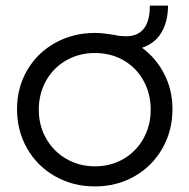

<svg xmlns="http://www.w3.org/2000/svg" viewBox="-20 -657 679 688"><path d="M41 -266Q41 -343 77.5 -405.5Q114 -468 178 -503.5Q242 -539 320 -539Q350 -539 394 -531Q411 -527 431 -527Q517 -527 517 -637H582Q582 -580 558.5 -540.5Q535 -501 489 -486Q540 -448 569 -391Q598 -334 598 -266Q598 -188 561.5 -124.5Q525 -61 461.5 -25Q398 11 320 11Q242 11 178 -25Q114 -61 77.5 -124.5Q41 -188 41 -266ZM520 -264Q520 -321 494.5 -367.5Q469 -414 423.5 -440.5Q378 -467 320 -467Q263 -467 217 -440.5Q171 -414 145 -367.5Q119 -321 119 -264Q119 -207 145.5 -160.5Q172 -114 218 -87.5Q264 -61 320 -61Q377 -61 422.5 -87.5Q468 -114 494 -160.5Q520 -207 520 -264Z"/></svg>

Font: Lexend HM
Style: Regular
Weight: 400
Designer: Bonnie Shaver-Troup, Thomas Jockin, Octavio Pardo
Foundry: Lexend
Version: Version 1.091